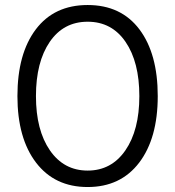

<svg xmlns="http://www.w3.org/2000/svg" viewBox="-20 -734 702 769"><path d="M49.8 -349.1Q49.8 -519 123.5 -616.5Q197.3 -713.9 331.1 -713.9Q464.8 -713.9 538.3 -616.5Q611.8 -519 611.8 -349.1Q611.8 -180.2 537.4 -82.5Q462.9 15.1 331.1 15.1Q199.2 15.1 124.5 -82.5Q49.8 -180.2 49.8 -349.1ZM179.9 -131.8Q235.8 -50.8 331.1 -50.8Q426.3 -50.8 482.2 -131.8Q538.1 -212.9 538.1 -349.1Q538.1 -485.4 482.9 -566.2Q427.7 -647 331.1 -647Q234.4 -647 179.2 -566.2Q124 -485.4 124 -349.1Q124 -212.9 179.9 -131.8Z"/></svg>

Font: Prompt Light
Style: Regular
Weight: 300
Designer: Katatrad Team
Foundry: CadsonDemak
Version: Version 1.000;PS 001.000;hotconv 1.0.88;makeotf.lib2.5.64775